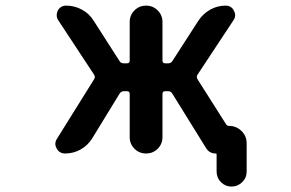

<svg xmlns="http://www.w3.org/2000/svg" viewBox="-20 -567 1040 686"><path d="M753.9 45.9V-15.6Q753.9 -18.6 751 -18.6Q728.5 -18.6 716.8 -37.1L595.7 -232.4Q590.8 -241.2 581.1 -241.2H570.3Q560.5 -241.2 560.5 -231.4V-77.1Q560.5 -52.7 543.5 -35.6Q526.4 -18.6 502 -18.6Q477.5 -18.6 460.4 -35.6Q443.4 -52.7 443.4 -77.1V-231.4Q443.4 -241.2 433.6 -241.2H422.9Q413.1 -241.2 407.2 -232.4L308.6 -71.3Q293 -46.9 267.6 -32.7Q242.2 -18.6 212.9 -18.6Q192.4 -18.6 182.6 -36.1Q177.7 -44.9 177.7 -52.7Q177.7 -62.5 183.6 -71.3L316.4 -284.2Q321.3 -292 316.4 -299.8L188.5 -494.1Q182.6 -502.9 182.6 -512.7Q182.6 -520.5 186.5 -529.3Q196.3 -546.9 216.8 -546.9Q246.1 -546.9 272.5 -532.7Q298.8 -518.6 314.5 -493.2L407.2 -348.6Q412.1 -340.8 421.9 -340.8H433.6Q443.4 -340.8 443.4 -350.6V-488.3Q443.4 -512.7 460.4 -529.8Q477.5 -546.9 502 -546.9Q526.4 -546.9 543.5 -529.8Q560.5 -512.7 560.5 -488.3V-350.6Q560.5 -340.8 570.3 -340.8H581.1Q590.8 -340.8 595.7 -348.6L689.5 -494.1Q706.1 -518.6 731.4 -532.7Q756.8 -546.9 786.1 -546.9Q806.6 -546.9 815.4 -529.3Q820.3 -520.5 820.3 -512.7Q820.3 -503.9 814.5 -495.1L685.5 -299.8Q680.7 -292 685.5 -284.2L787.1 -124Q791 -117.2 797.9 -117.2Q824.2 -117.2 842.8 -99.1Q861.3 -81.1 861.3 -54.7V45.9Q861.3 68.4 845.2 84Q829.1 99.6 807.1 99.6Q785.2 99.6 769.5 84Q753.9 68.4 753.9 45.9Z"/></svg>

Font: Rounded-X Mgen+ 2m medium
Style: Regular
Weight: 500
Designer: [Source Han Sans]
Ryoko NISHIZUKA  (kana & ideographs); Paul D. Hunt (Latin, Greek & Cyrillic); Wenlong ZHANG  (bopomofo
Version: Version 1.059.20150602